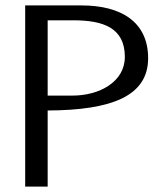

<svg xmlns="http://www.w3.org/2000/svg" viewBox="-20 -689 590 709"><path d="M73 0H156V-281C390 -282 527 -333 527 -474C527 -609 426 -669 281 -669H73ZM156 -336V-614H251C360 -614 441 -587 441 -479C441 -386 346 -336 248 -336Z"/></svg>

Font: KpMath
Style: Sans
Weight: 400
Version: Version 0.64